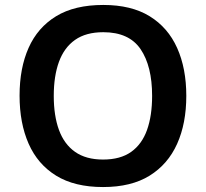

<svg xmlns="http://www.w3.org/2000/svg" viewBox="-20 -745 831 775"><path d="M732 -358Q732 -247 695 -164.5Q658 -82 584 -36Q510 10 396 10Q281 10 206.5 -36Q132 -82 95.5 -165Q59 -248 59 -359Q59 -470 95.5 -552Q132 -634 206.5 -679.5Q281 -725 397 -725Q510 -725 584 -679.5Q658 -634 695 -551.5Q732 -469 732 -358ZM197 -358Q197 -278 218 -220.5Q239 -163 283 -132Q327 -101 396 -101Q466 -101 509.5 -132Q553 -163 573.5 -220.5Q594 -278 594 -358Q594 -478 547.5 -546.5Q501 -615 397 -615Q327 -615 283 -584Q239 -553 218 -495.5Q197 -438 197 -358Z"/></svg>

Font: Noto Traditional Nushu SemiBold
Style: Regular
Weight: 600
Version: Version 2.003